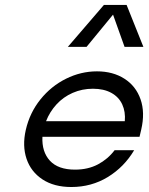

<svg xmlns="http://www.w3.org/2000/svg" viewBox="-20 -751 607 782"><path d="M85 -221.7Q101.1 -292 144.8 -346.2Q188.5 -400.4 249 -430.4Q309.6 -460.4 375 -460.4Q439.9 -460.4 486.8 -430.4Q533.7 -400.4 552.5 -346.4Q571.3 -292.5 555.2 -223.1L548.3 -193.8H152.8Q149.9 -132.8 183.3 -96.4Q216.8 -60.1 285.6 -60.1Q338.4 -60.1 378.9 -81.5Q419.4 -103 446.8 -139.2H526.4Q485.8 -70.8 419.2 -30Q352.5 10.7 270.5 10.7Q200.2 10.7 153.1 -20.3Q106 -51.3 88.1 -104.2Q70.3 -157.2 85 -221.7ZM488.3 -257.3Q491.7 -295.9 477.8 -325.9Q463.9 -356 433.3 -372.8Q402.8 -389.6 358.4 -389.6Q314.5 -389.6 276.1 -372.8Q237.8 -356 210.2 -325.9Q182.6 -295.9 167.5 -257.3ZM403.3 -731H495.6L564 -560.1H487.3L440.4 -691.4L332.5 -560.1H256.3Z"/></svg>

Font: Glacial Indifference
Style: Italic
Weight: 400
Designer: Alfredo Marco Pradil
Foundry: Alfredo Marco Pradil
Version: Version 1.312